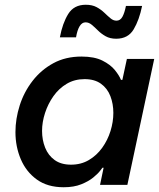

<svg xmlns="http://www.w3.org/2000/svg" viewBox="-20 -778 669 808"><path d="M469 -615Q443 -615 424.5 -625.5Q406 -636 392.5 -649.5Q379 -663 366.5 -673.5Q354 -684 340 -684Q325 -684 315 -667.5Q305 -651 300 -621H232Q243 -680 267 -719Q291 -758 341 -758Q368 -758 386.5 -748Q405 -738 419 -724.5Q433 -711 445 -701Q457 -691 470 -691Q486 -691 495 -707Q504 -723 510 -753H578Q566 -694 542.5 -654.5Q519 -615 469 -615ZM323 -540Q377 -540 411 -523Q445 -506 463.5 -483Q482 -460 489 -442H495L514 -530H629L516 0H401L416 -72H411Q411 -72 401.5 -59.5Q392 -47 372.5 -31Q353 -15 322 -2.5Q291 10 248 10Q180 10 135 -22.5Q90 -55 67.5 -108Q45 -161 45 -222Q45 -278 63 -334.5Q81 -391 117 -437.5Q153 -484 204.5 -512Q256 -540 323 -540ZM336 -445Q294 -445 261 -425.5Q228 -406 205 -373.5Q182 -341 169.5 -302.5Q157 -264 157 -227Q157 -189 170 -156.5Q183 -124 210 -104.5Q237 -85 279 -85Q321 -85 354 -104.5Q387 -124 410 -156Q433 -188 445 -226.5Q457 -265 457 -303Q457 -341 444.5 -373.5Q432 -406 405 -425.5Q378 -445 336 -445Z"/></svg>

Font: Be Vietnam Pro Medium
Style: Italic
Weight: 500
Italic angle: -12°
Designer: Lam Bao, Tony Le, Vietanh Nguyen
Foundry: Yellow Type Foundry
Version: Version 1.002; ttfautohint (v1.8.3)